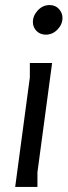

<svg xmlns="http://www.w3.org/2000/svg" viewBox="-20 -739 267 759"><path d="M227 -668Q227 -643 207.5 -622.5Q188 -602 161 -602Q139 -602 124.5 -616.5Q110 -631 110 -652Q110 -677 129.5 -698Q149 -719 176 -719Q199 -719 213 -703.5Q227 -688 227 -668ZM186 -490 128 -58V0H40L98 -433V-490Z"/></svg>

Font: Rosario
Style: Italic
Weight: 400
Italic angle: -8.05°
Designer: Hector Gatti
Foundry: Omnibus Type
Version: Version 1.201